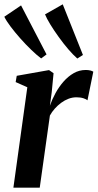

<svg xmlns="http://www.w3.org/2000/svg" viewBox="-24 -869 452 889"><path d="M38 0 102.5 -465 48.5 -489 53.5 -518 203 -544.5 224 -530 215.5 -442 207 -379.5Q217 -408.5 233 -437.8Q249 -467 270.2 -491.2Q291.5 -515.5 317.2 -530.2Q343 -545 373 -545Q385.5 -545 394.8 -542.5Q404 -540 408 -537L381 -404.5Q377 -409 363 -413.8Q349 -418.5 330 -418.5Q311.5 -418.5 293.5 -411.8Q275.5 -405 259.2 -393Q243 -381 229.5 -365.8Q216 -350.5 207 -334L160 0ZM166.5 -598.5Q147 -613 121.2 -637.8Q95.5 -662.5 70.2 -691Q45 -719.5 25 -746Q5 -772.5 -4 -791.5L73.5 -844L191.5 -617ZM334 -598Q315 -614.5 292.2 -641Q269.5 -667.5 247.8 -697.8Q226 -728 209 -755.8Q192 -783.5 184.5 -802.5L266.5 -849L360 -614.5Z"/></svg>

Font: Merriweather 72pt SemiBold
Style: Italic
Weight: 600
Italic angle: -7.8°
Version: Version 2.101